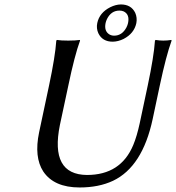

<svg xmlns="http://www.w3.org/2000/svg" viewBox="-20 -826 785 856"><path d="M512.7 -778.8Q475.6 -778.8 457 -741.2Q452.6 -731.9 450.7 -723.1Q443.4 -687.5 467.8 -672.4Q477.5 -667 488.8 -667Q524.4 -667 543.9 -704.1Q548.8 -713.9 550.8 -723.1Q559.1 -762.2 530.8 -775.4Q522.5 -778.8 512.7 -778.8ZM413.6 -723.1Q423.3 -769.5 471.7 -793.9Q495.6 -805.7 518.6 -806.2Q564.9 -806.2 583 -768.6Q592.3 -747.1 587.9 -723.1Q578.1 -676.8 530.8 -652.3Q506.8 -640.6 482.9 -640.1Q436.5 -640.1 418.5 -677.7Q408.7 -699.2 413.6 -723.1ZM638.7 -444.8Q666 -573.7 670.9 -645L673.8 -647.9Q691.9 -645 708 -645Q725.6 -645 743.7 -647.9L745.1 -645Q720.7 -578.1 692.4 -444.8L660.6 -294.9Q615.2 -82.5 483.9 -20Q420.4 9.8 335 9.8Q220.7 9.8 172.9 -61.5Q131.3 -125.5 154.3 -235.8L198.7 -444.8Q226.1 -573.7 231 -645L233.9 -647.9Q251.5 -645 284.2 -645Q316.9 -645 335.9 -647.9L336.9 -645Q312.5 -578.1 284.7 -444.8L247.1 -269Q202.1 -47.4 367.7 -45.9Q518.6 -45.9 574.2 -179.7Q590.3 -218.3 603 -276.9Z"/></svg>

Font: Linux Biolinum Slanted O
Style: Slanted
Weight: 400
Designer: Philipp H. Poll
Foundry: Philipp H. Poll
Version: Version 1.0.4